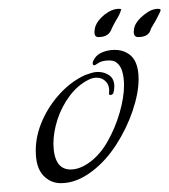

<svg xmlns="http://www.w3.org/2000/svg" viewBox="-20 -406 384 435"><path d="M118 9Q94 9 77.5 -9Q61 -27 61 -65Q61 -99 76 -133Q91 -167 116.5 -194.5Q142 -222 173 -236Q181 -239 188 -241Q195 -243 202 -243Q217 -243 228 -235Q239 -227 239 -210Q239 -206 238.5 -203Q238 -200 237 -196Q236 -192 231.5 -191Q227 -190 227 -194Q229 -211 220.5 -220.5Q212 -230 199 -230Q190 -230 182 -226Q157 -214 138.5 -189.5Q120 -165 110.5 -136Q101 -107 101 -80Q102 -22 140 -22Q161 -22 184 -39Q207 -56 224 -86Q241 -116 251 -150.5Q261 -185 261 -213Q261 -230 257 -244Q253 -258 243 -265Q238 -269 227 -269Q210 -269 201 -262Q195 -258 194 -258Q190 -258 190 -263Q190 -267 194 -273Q200 -283 213 -288Q226 -293 240 -293Q256 -293 268 -286Q294 -272 294 -227Q294 -195 280.5 -155Q267 -115 243.5 -78.5Q220 -42 190 -19Q154 9 118 9ZM293 -322Q283 -322 283 -334Q283 -337 283.5 -340Q284 -343 285 -346Q290 -360 307 -373Q323 -386 338 -386Q344 -386 344 -383Q343 -379 340 -373.5Q337 -368 333 -360Q329 -353 326 -348Q323 -343 322 -341Q318 -322 293 -322ZM203 -322Q194 -322 194 -333Q194 -336 194.5 -339Q195 -342 196 -346Q201 -360 217 -373Q234 -386 249 -386Q257 -386 254 -383Q253 -379 250.5 -373.5Q248 -368 243 -360Q235 -346 233 -341Q227 -322 203 -322Z"/></svg>

Font: Grey Qo
Style: Regular
Weight: 400
Designer: Robert E. Leuschke
Foundry: Robert E. Leuschke
Version: Version 2.010